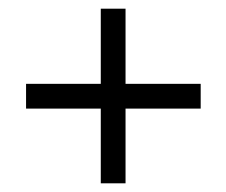

<svg xmlns="http://www.w3.org/2000/svg" viewBox="-20 -531 521 442"><path d="M442 -281H269V-109H212V-281H40V-338H212V-511H269V-338H442Z"/></svg>

Font: Cinzel Bold(RUS BY LYAJKA)
Style: Regular
Weight: 700
Designer: Natanael Gama
Version: Version 1.001;PS 001.001;hotconv 1.0.56;makeotf.lib2.0.21325